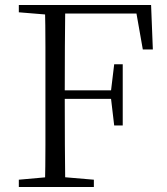

<svg xmlns="http://www.w3.org/2000/svg" viewBox="-20 -745 665 765"><path d="M55 0V-29L189 -41H213L354 -29V0ZM159 0Q161 -83 161 -166.5Q161 -250 161 -335V-390Q161 -475 161 -559Q161 -643 159 -725H240Q239 -643 238.5 -557.5Q238 -472 238 -378V-357Q238 -256 238.5 -169.5Q239 -83 240 0ZM200 -351V-385H443V-351ZM435 -245 422 -355V-381L435 -489H469V-245ZM55 -696V-725H200V-685H189ZM549 -548 519 -718 558 -691H200V-725H582L589 -548Z"/></svg>

Font: Noto Serif JP ExtraLight Light
Style: Regular
Weight: 300
Version: Version 2.003-H1;hotconv 1.1.1;makeotfexe 2.6.0